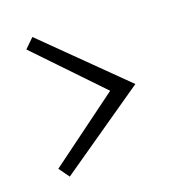

<svg xmlns="http://www.w3.org/2000/svg" viewBox="-70 -582 508 530"><g transform="rotate(-15 184.0 -317.5)"><path d="M67 -118 42 -147 236 -318 42 -488 67 -517 308 -318Z"/></g></svg>

Font: Arsenal SC
Style: Regular
Weight: 400
Designer: Andrij Shevchenko
Foundry: Stairsfor
Version: Version 2.001; ttfautohint (v1.8.4.7-5d5b)